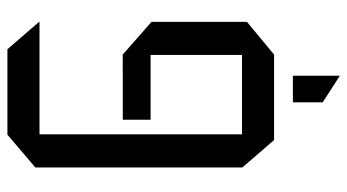

<svg xmlns="http://www.w3.org/2000/svg" viewBox="-226 -522 922 510"><g transform="rotate(-90 235.0 -267.0)"><path d="M133.2 -623.1V-708.3H359.2L432 -624.1V-623.1ZM118 0 45.2 -84.2V-85.2H344V0ZM45.2 -85.2V-634.1L132.2 -708.3H133.2V-85.2ZM172 -328V-401.8L344 -402V-328ZM344 0V-402H345L432 -325.5V-72.1L345 0ZM287.9 174.1 218.1 129.1V50H288.9V174.1Z"/></g></svg>

Font: Foldit Thin
Style: Regular
Weight: 100
Designer: Sophia Tai
Foundry: Sophia Tai
Version: Version 1.003